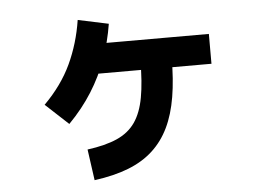

<svg xmlns="http://www.w3.org/2000/svg" viewBox="-49 -685 1098 795"><g transform="rotate(-5 500.0 -287.5)"><path d="M837 -516V-392H316V-516ZM313 46 295 -83Q370 -93 418.5 -114.5Q467 -136 494.5 -175.5Q522 -215 533.5 -278Q545 -341 545 -433H675Q675 -341 663 -269Q651 -197 625 -143Q599 -89 557 -50.5Q515 -12 455 11.5Q395 35 313 46ZM229 -195 134 -283Q208 -357 247 -440.5Q286 -524 301 -621L428 -594Q416 -519 391 -449.5Q366 -380 326 -316.5Q286 -253 229 -195Z"/></g></svg>

Font: Murecho Thin
Style: Bold
Weight: 700
Version: Version 1.010